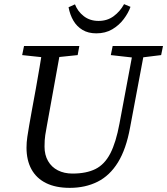

<svg xmlns="http://www.w3.org/2000/svg" viewBox="-20 -892 807 927"><path d="M209 -613 87 -626 96 -670H363L355 -626L230 -613ZM317 15Q249 15 202.5 -8Q156 -31 132 -74.5Q108 -118 108 -179Q108 -205 112 -231.5Q116 -258 121 -287L134 -360Q144 -412 153 -463.5Q162 -515 171 -567Q180 -619 188 -670H276L206 -283Q202 -261 198.5 -239.5Q195 -218 195 -184Q195 -144 212 -114.5Q229 -85 259.5 -69.5Q290 -54 330 -54Q397 -54 441 -76Q485 -98 512.5 -151Q540 -204 557 -296L627 -670H682L608 -276Q589 -172 549.5 -108Q510 -44 451 -14.5Q392 15 317 15ZM631 -613 515 -626 524 -670H767L758 -626L653 -613ZM445 -731Q406 -731 378.5 -747.5Q351 -764 334.5 -792Q318 -820 311 -857L342 -871Q355 -837 384.5 -814Q414 -791 456 -791Q498 -791 529 -814Q560 -837 579 -872L610 -859Q600 -830 577.5 -800Q555 -770 522 -750.5Q489 -731 445 -731Z"/></svg>

Font: Source Serif 4 18pt
Style: Italic
Weight: 400
Italic angle: -12°
Designer: Frank Grießhammer
Foundry: Adobe Systems Incorporated
Version: Version 4.004;hotconv 1.0.116;makeotfexe 2.5.65601